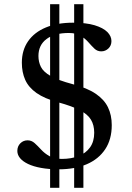

<svg xmlns="http://www.w3.org/2000/svg" viewBox="-20 -795 628 914"><path d="M218.5 99V-775H262.5V99ZM333 99V-775H377V99ZM259.5 11Q212 11 175.2 4.2Q138.5 -2.5 113.5 -14.5Q88.5 -26.5 75.5 -42.2Q62.5 -58 62.5 -76.5Q62.5 -98.5 76.8 -112.8Q91 -127 111.5 -127Q130 -127 144.8 -113.8Q159.5 -100.5 175.8 -82.8Q192 -65 215.2 -51.8Q238.5 -38.5 274.5 -38.5Q319 -38.5 353.8 -52Q388.5 -65.5 408.5 -93.2Q428.5 -121 428.5 -163Q428.5 -199.5 413 -225.2Q397.5 -251 360 -270.5Q322.5 -290 257 -308Q192 -325.5 154 -352.2Q116 -379 100 -415Q84 -451 84 -496.5Q84 -556 113.8 -598.8Q143.5 -641.5 198.2 -664.2Q253 -687 327 -687Q390 -687 430.5 -674.8Q471 -662.5 490.8 -642.8Q510.5 -623 510.5 -599.5Q510.5 -578 496 -564.2Q481.5 -550.5 462 -550.5Q443 -550.5 429.2 -563.8Q415.5 -577 400.5 -594.2Q385.5 -611.5 363.8 -624.8Q342 -638 307 -638Q240 -638 201.5 -609.2Q163 -580.5 163 -528.5Q163 -500 174.8 -476.5Q186.5 -453 221.2 -433Q256 -413 325.5 -394.5Q394.5 -376.5 435.2 -349Q476 -321.5 494 -284.2Q512 -247 512 -199.5Q512 -131.5 480.8 -84.5Q449.5 -37.5 393 -13.2Q336.5 11 259.5 11Z"/></svg>

Font: Newsreader 16pt 16pt Medium
Style: Regular
Weight: 500
Version: Version 1.003